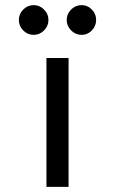

<svg xmlns="http://www.w3.org/2000/svg" viewBox="-20 -725 448 745"><path d="M110.8 -589.8Q86.9 -589.8 70.1 -606.9Q53.2 -624 53.2 -647.9Q53.2 -670.9 70.1 -688Q86.9 -705.1 110.8 -705.1Q133.8 -705.1 150.9 -688Q168 -670.9 168 -647.9Q168 -624 150.9 -606.9Q133.8 -589.8 110.8 -589.8ZM296.9 -589.8Q272.9 -589.8 255.9 -606.9Q238.8 -624 238.8 -647.9Q238.8 -670.9 255.9 -688Q272.9 -705.1 296.9 -705.1Q319.8 -705.1 336.4 -688Q353 -670.9 353 -647.9Q353 -624 336.4 -606.9Q319.8 -589.8 296.9 -589.8ZM160.2 -500H246.1V0H160.2Z"/></svg>

Font: ø
Style: ø
Weight: 400
Designer: Samuel Oakes
Foundry: Samuel Oakes
Version: Version 1.000;PS 001.000;hotconv 1.0.88;makeotf.lib2.5.64775